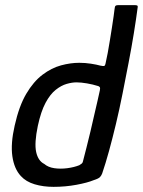

<svg xmlns="http://www.w3.org/2000/svg" viewBox="-20 -718 555 746"><path d="M37 -230Q54 -306 82 -353.5Q110 -401 145 -427.5Q180 -454 217 -464Q254 -474 288 -474Q311 -474 333.5 -470.5Q356 -467 370 -463Q380 -461 384 -461.5Q388 -462 390 -471Q394 -488 398.5 -512Q403 -536 407 -561.5Q411 -587 415 -611.5Q419 -636 421.5 -655Q424 -674 425 -682Q426 -693 429 -695.5Q432 -698 438 -698H505Q510 -698 513 -696.5Q516 -695 515 -690Q509 -644 500 -588.5Q491 -533 479.5 -473.5Q468 -414 456 -353.5Q444 -293 430.5 -236.5Q417 -180 403.5 -131Q390 -82 377 -44Q374 -36 368.5 -30Q363 -24 344 -18Q320 -8 277 0Q234 8 188 8Q148 8 114.5 -2Q81 -12 61 -34Q35 -62 28 -111Q21 -160 37 -230ZM127 -229Q113 -162 120.5 -127.5Q128 -93 152 -81Q167 -68 191 -64.5Q215 -61 241.5 -64.5Q268 -68 288 -76Q293 -79 297 -82Q301 -85 302 -90Q308 -114 316 -144.5Q324 -175 331.5 -207.5Q339 -240 346 -270.5Q353 -301 359 -326.5Q365 -352 368 -367Q370 -376 367.5 -379.5Q365 -383 360 -384Q341 -390 318 -394Q295 -398 277 -398Q260 -398 239 -392Q218 -386 196.5 -369Q175 -352 157 -318.5Q139 -285 127 -229Z"/></svg>

Font: Glory Medium
Style: Italic
Weight: 500
Italic angle: -12°
Version: Version 1.011